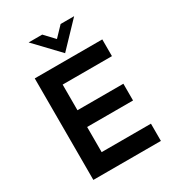

<svg xmlns="http://www.w3.org/2000/svg" viewBox="-209 -1011 1027 1130"><g transform="rotate(-30 304.0 -445.5)"><path d="M317.9 -729 163.6 -891.1H255.9L317.9 -825.2L380.9 -891.1H472.7ZM88.9 0V-689.9H547.9V-576.2H212.9V-401.9H524.9V-288.1H212.9V-117.2H547.9V0Z"/></g></svg>

Font: HK Grotesk Legacy
Style: Bold
Weight: 700
Designer: Alfredo Marco Pradil
Foundry: Hanken Design Co.
Version: Version 2.022;PS 002.022;hotconv 1.0.88;makeotf.lib2.5.64775